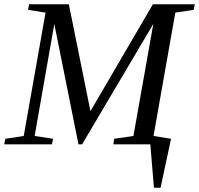

<svg xmlns="http://www.w3.org/2000/svg" viewBox="-32 -675 931 898"><path d="M768 -26 719 203H688L671 0H498L502 -26L592 -39L685 -563L352 0H335L222 -563L130 -39L216 -26L211 0H-12L-7 -26L79 -39L181 -616L99 -629L104 -655H290L391 -155L683 -655H879L874 -629L788 -616L686 -39Z"/></svg>

Font: Libra Serif Modern
Style: Italic
Weight: 400
Italic angle: -12°
Designer: Stefan Peev, Context Ltd
Foundry: Stefan Peev, Context Ltd
Version: Version 1.000